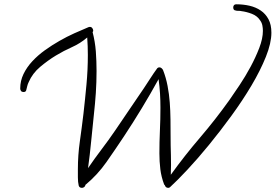

<svg xmlns="http://www.w3.org/2000/svg" viewBox="-20 -862 1298 904"><path d="M1257.8 -708Q1257.8 -659.2 1231.9 -594.7Q1206.1 -530.3 1164.1 -459.5Q1122.1 -388.7 1069.3 -316.4Q1016.6 -244.1 963.9 -179.7Q911.1 -115.2 862.8 -63.5Q814.5 -11.7 781.2 18.6Q777.3 22.5 772.5 22.5Q759.8 22.5 755.9 9.8L752.9 6.8Q739.3 -29.3 734.9 -65.4Q730.5 -101.6 730.5 -139.6Q730.5 -193.4 732.9 -246.6Q735.4 -299.8 735.4 -354.5Q735.4 -388.7 733.4 -421.9Q731.4 -455.1 726.6 -489.3Q688.5 -419.9 647.9 -353Q607.4 -286.1 563.5 -219.7Q523.4 -159.2 481 -98.6Q438.5 -38.1 381.8 8.8Q381.8 14.6 376.5 18.6Q371.1 22.5 366.2 22.5Q353.5 22.5 350.6 11.7Q346.7 -4.9 346.7 -26.9Q346.7 -48.8 346.7 -65.4Q346.7 -131.8 356 -196.8Q365.2 -261.7 373 -327.1Q380.9 -396.5 387.2 -464.8Q393.6 -533.2 393.6 -603.5Q393.6 -644.5 390.6 -685.5Q357.4 -657.2 318.8 -640.1Q280.3 -623 243.2 -600.6Q206.1 -578.1 169.4 -547.4Q132.8 -516.6 115.2 -475.6Q110.4 -465.8 108.4 -457Q106.4 -448.2 103.5 -437.5Q101.6 -428.7 90.8 -428.7Q83 -428.7 79.1 -433.6Q75.2 -438.5 75.2 -445.3Q75.2 -481.4 90.8 -513.7Q106.4 -545.9 132.3 -573.7Q158.2 -601.6 191.4 -625.5Q224.6 -649.4 259.8 -669.4Q294.9 -689.5 329.6 -705.1Q364.3 -720.7 392.6 -732.4Q398.4 -735.4 403.3 -735.4Q410.2 -735.4 414.6 -729.5Q418.9 -723.6 418.9 -717.8Q418.9 -713.9 416 -710.9Q427.7 -666 431.2 -620.1Q434.6 -574.2 434.6 -527.3Q434.6 -475.6 431.2 -424.3Q427.7 -373 421.9 -321.3Q415 -258.8 409.2 -196.3Q403.3 -133.8 394.5 -70.3Q425.8 -116.2 458.5 -159.2Q491.2 -202.1 522.5 -248Q556.6 -297.9 589.8 -347.2Q623 -396.5 657.2 -446.3Q672.9 -469.7 688.5 -494.1Q704.1 -518.6 720.7 -541Q724.6 -544.9 730.5 -544.9Q736.3 -544.9 741.2 -540.5Q746.1 -536.1 748 -531.2Q761.7 -496.1 769 -457.5Q776.4 -418.9 779.3 -379.4Q782.2 -339.8 782.7 -300.3Q783.2 -260.7 783.2 -223.6Q783.2 -176.8 784.7 -131.3Q786.1 -85.9 784.2 -39.1Q849.6 -129.9 922.4 -214.8Q995.1 -299.8 1060.5 -391.6Q1081.1 -420.9 1108.4 -461.9Q1135.7 -502.9 1159.7 -547.4Q1183.6 -591.8 1200.7 -636.2Q1217.8 -680.7 1217.8 -716.8Q1217.8 -729.5 1215.3 -742.2Q1212.9 -754.9 1205.1 -765.6Q1191.4 -787.1 1166 -796.9Q1140.6 -806.6 1116.2 -809.6Q1109.4 -811.5 1102.5 -811Q1095.7 -810.5 1089.8 -812.5Q1078.1 -813.5 1078.1 -827.1Q1078.1 -833 1081.5 -837.4Q1085 -841.8 1091.8 -841.8Q1125 -841.8 1154.8 -835Q1184.6 -828.1 1207.5 -812.5Q1230.5 -796.9 1244.1 -771.5Q1257.8 -746.1 1257.8 -708Z"/></svg>

Font: Calligraffiti
Style: Regular
Weight: 400
Designer: Dathan Boardman
Foundry: Open Window
Version: Version 1.000